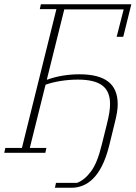

<svg xmlns="http://www.w3.org/2000/svg" viewBox="-27 -718 637 902"><path d="M-2 -23H76L238 -675H160L165 -698H590L552 -545H521L554 -674H275L193 -344H196Q228 -356 267 -362.5Q306 -369 346 -369Q437 -369 481.5 -334.5Q526 -300 526 -228Q526 -211 522.5 -189Q519 -167 510 -132L485 -30Q471 24 452 61.5Q433 99 410 121.5Q387 144 361.5 154Q336 164 311 164H231L236 141H335Q370 128 400 88Q430 48 450 -34L475 -134Q483 -167 486.5 -188.5Q490 -210 490 -230Q490 -289 453.5 -316.5Q417 -344 339 -344Q298 -344 257.5 -337.5Q217 -331 187 -320L113 -23H191L186 0H-7Z"/></svg>

Font: IBM Plex Serif ExtraLight
Style: Italic
Weight: 200
Italic angle: -14°
Designer: Mike Abbink, Paul van der Laan, Pieter van Rosmalen
Foundry: Bold Monday
Version: Version 2.5